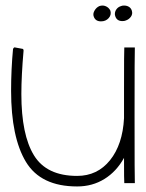

<svg xmlns="http://www.w3.org/2000/svg" viewBox="-20 -659 526 692"><path d="M465 -241Q465 -9 466 1H428Q427 -4 427 -90Q400 -41 356.5 -14Q313 13 258 13Q127 13 73.5 -75.5Q20 -164 20 -332Q20 -409 27 -483Q28 -485 30 -487Q32 -489 34 -488L61 -483Q63 -483 64 -481Q65 -479 65 -477Q57 -386 57 -320Q57 -173 102.5 -99Q148 -25 258 -25Q331 -25 376.5 -81.5Q422 -138 427 -233V-336Q427 -480 428 -488H466Q465 -475 465 -241ZM427 -639Q420 -639 416 -637Q406 -634 400 -626Q394 -618 394 -608Q394 -605 396 -599Q402 -583 421 -583Q429 -583 433 -585Q445 -589 452 -599Q459 -609 455 -621Q452 -630 444.5 -634.5Q437 -639 427 -639ZM349 -639Q344 -639 338 -637Q327 -632 320.5 -620.5Q314 -609 318 -599Q324 -582 344 -582Q361 -582 371.5 -593.5Q382 -605 378 -620Q374 -629 366 -634Q358 -639 349 -639Z"/></svg>

Font: Vibes
Style: Regular
Weight: 400
Designer: AbdElmomen Kadhim
Version: Version 1.100